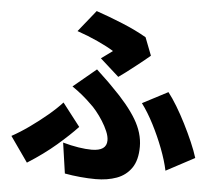

<svg xmlns="http://www.w3.org/2000/svg" viewBox="-58 -875 1115 995"><g transform="rotate(5 500.0 -377.0)"><path d="M448 -569Q465 -581 481 -593Q497 -605 507 -612Q475 -632 423 -656Q371 -680 315 -699L405 -811Q470 -789 542 -759.5Q614 -730 669 -698L705 -605Q695 -596 675 -580Q655 -564 631 -545Q607 -526 584.5 -509Q562 -492 546 -481ZM291 -117Q334 -105 372.5 -99Q411 -93 441 -93Q519 -93 519 -148Q519 -169 508 -195Q497 -221 480.5 -247Q464 -273 446 -295Q428 -317 413 -330Q393 -350 367.5 -371Q342 -392 314 -411L433 -510Q458 -486 478.5 -467Q499 -448 519 -427Q605 -342 647 -271.5Q689 -201 689 -130Q689 -60 660.5 -19Q632 22 584 39.5Q536 57 475 57Q437 57 394.5 53Q352 49 314 42ZM832 -18Q821 -70 797.5 -131.5Q774 -193 743.5 -252.5Q713 -312 680 -356L812 -425Q834 -397 858.5 -356.5Q883 -316 906.5 -269.5Q930 -223 949.5 -178Q969 -133 980 -97ZM367 -205Q326 -161 261.5 -105.5Q197 -50 113 3L21 -128Q65 -152 112 -185.5Q159 -219 202 -255Q245 -291 275 -324Z"/></g></svg>

Font: Source Han Sans CN Heavy
Style: Regular
Weight: 900
Designer: Ryoko NISHIZUKA 西塚涼子 (kana, bopomofo & ideographs); Paul D. Hunt (Latin, Greek & Cyrillic); Sandoll Communications 산돌커뮤니
Foundry: Adobe
Version: Version 2.000;hotconv 1.0.107;makeotfexe 2.5.65593